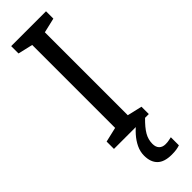

<svg xmlns="http://www.w3.org/2000/svg" viewBox="-312 -718 943 943"><g transform="rotate(-45 159.0 -246.5)"><path d="M280 0H38V-51L115 -69V-645L38 -663V-714H280V-663L203 -645V-69L280 -51ZM189 116Q189 139 201 151Q213 163 234 163Q249 163 259 160.5Q269 158 276 157V213Q264 217 251 219Q238 221 219 221Q168 221 143.5 197Q119 173 119 128Q119 100 131.5 74Q144 48 164.5 25Q185 2 207 -14L254 0Q220 33 204.5 59.5Q189 86 189 116Z"/></g></svg>

Font: Noto Sans Arabic SemiCondensed
Style: Regular
Weight: 400
Width: 4
Designer: Monotype Design Team, Nadine Chahine, Nizar Qandah and Khaled Hosny
Foundry: Monotype Imaging Inc.
Version: Version 2.012